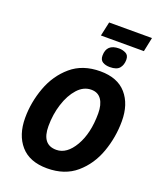

<svg xmlns="http://www.w3.org/2000/svg" viewBox="-186 -1166 1071 1289"><g transform="rotate(20 349.0 -521.5)"><path d="M308 10Q434 10 515 -59.5Q596 -129 634.5 -236.5Q673 -344 673 -459Q673 -580 610 -652.5Q547 -725 424 -725Q298 -725 216 -655Q134 -585 94.5 -477.5Q55 -370 55 -259Q55 -137 119 -63.5Q183 10 308 10ZM324 -128Q221 -128 221 -260Q221 -344 245 -419Q269 -494 311.5 -541Q354 -588 409 -588Q457 -588 481.5 -552Q506 -516 506 -454Q506 -312 452.5 -220Q399 -128 324 -128ZM344 -952H651L672 -1053H366ZM472 -773Q521 -773 540.5 -796.5Q560 -820 560 -857Q560 -889 537.5 -900.5Q515 -912 489 -912Q400 -912 400 -829Q400 -798 420.5 -785.5Q441 -773 472 -773Z"/></g></svg>

Font: Noto Sans Display Extra
Style: Italic
Weight: 800
Italic angle: -12°
Designer: Monotype Design Team
Foundry: Monotype Imaging Inc.
Version: Version 1.900